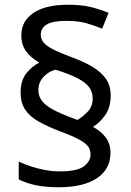

<svg xmlns="http://www.w3.org/2000/svg" viewBox="-20 -785 553 810"><path d="M67 -395Q67 -445 91 -475.5Q115 -506 146 -521Q110 -541 90 -568.5Q70 -596 70 -636Q70 -696 121 -730.5Q172 -765 267 -765Q323 -765 362 -755.5Q401 -746 438 -731L411 -664Q377 -678 343 -687.5Q309 -697 261 -697Q201 -697 176.5 -681.5Q152 -666 152 -638Q152 -620 164 -605.5Q176 -591 204.5 -576.5Q233 -562 284 -543Q336 -524 372 -502Q408 -480 427.5 -451.5Q447 -423 447 -383Q447 -332 424 -299.5Q401 -267 372 -250Q407 -231 426.5 -204.5Q446 -178 446 -140Q446 -71 388.5 -33Q331 5 228 5Q173 5 132 -3.5Q91 -12 59 -28V-103Q81 -93 109 -83.5Q137 -74 169 -68Q201 -62 232 -62Q306 -62 334 -83.5Q362 -105 362 -133Q362 -152 352.5 -166Q343 -180 315.5 -195.5Q288 -211 233 -231Q181 -251 143.5 -272Q106 -293 86.5 -322Q67 -351 67 -395ZM142 -405Q142 -381 155.5 -361.5Q169 -342 200.5 -324.5Q232 -307 285 -287L307 -279Q330 -293 350.5 -314.5Q371 -336 371 -370Q371 -395 357.5 -415Q344 -435 310 -453.5Q276 -472 214 -491Q186 -484 164 -461Q142 -438 142 -405Z"/></svg>

Font: Noto Sans Hebrew
Style: Regular
Weight: 400
Designer: Monotype Design Team
Foundry: Monotype Imaging Inc.
Version: Version 2.003